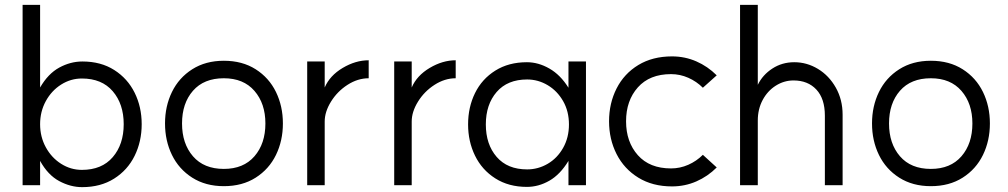

<svg xmlns="http://www.w3.org/2000/svg" viewBox="-20 -762 4146 790"><path d="M489 -251Q489 -334 444 -386.5Q399 -439 317 -439Q271 -439 231.5 -414Q192 -389 168.5 -346Q145 -303 145 -251Q145 -199 168.5 -156Q192 -113 231.5 -88Q271 -63 317 -63Q399 -63 444 -115.5Q489 -168 489 -251ZM73 -742H145V-402Q178 -459 224 -484Q270 -509 319 -509Q395 -509 450 -474Q505 -439 534 -380.5Q563 -322 563 -251Q563 -180 534 -121Q505 -62 449.5 -27Q394 8 318 8Q270 8 223.5 -17Q177 -42 145 -100V0H73Z M1072 -254Q1072 -336 1027 -388Q982 -440 901 -440Q819 -440 774 -388.5Q729 -337 729 -254Q729 -171 774 -119Q819 -67 901 -67Q982 -67 1027 -119Q1072 -171 1072 -254ZM901 -512Q977 -512 1032 -477Q1087 -442 1115.5 -383.5Q1144 -325 1144 -254Q1144 -183 1115.5 -124.5Q1087 -66 1032 -31Q977 4 901 4Q826 4 771 -31Q716 -66 687.5 -124.5Q659 -183 659 -254Q659 -325 687.5 -383.5Q716 -442 771 -477Q826 -512 901 -512Z M1497 -514V-440Q1452 -440 1410 -413Q1368 -386 1342 -344Q1316 -302 1316 -262V0H1244V-509H1316V-402Q1337 -451 1390 -482.5Q1443 -514 1497 -514Z M1855 -514V-440Q1810 -440 1768 -413Q1726 -386 1700 -344Q1674 -302 1674 -262V0H1602V-509H1674V-402Q1695 -451 1748 -482.5Q1801 -514 1855 -514Z M2321 -250Q2321 -304 2297 -346Q2273 -388 2233.5 -411.5Q2194 -435 2149 -435Q2068 -435 2023.5 -383.5Q1979 -332 1979 -250Q1979 -168 2023.5 -116.5Q2068 -65 2149 -65Q2194 -65 2233.5 -88Q2273 -111 2297 -153.5Q2321 -196 2321 -250ZM2148 -506Q2195 -506 2240.5 -480Q2286 -454 2319 -401V-509H2391V0H2319V-100Q2285 -44 2240.5 -18.5Q2196 7 2148 7Q2073 7 2018 -28Q1963 -63 1934.5 -121.5Q1906 -180 1906 -250Q1906 -321 1934.5 -379Q1963 -437 2018 -471.5Q2073 -506 2148 -506Z M2872 -125 2929 -73Q2892 -36 2845 -15.5Q2798 5 2745 5Q2665 5 2606.5 -31Q2548 -67 2517 -128Q2486 -189 2486 -263Q2486 -337 2517 -398Q2548 -459 2606.5 -494.5Q2665 -530 2745 -530Q2798 -530 2845 -509.5Q2892 -489 2929 -452L2872 -401Q2846 -427 2812 -442Q2778 -457 2741 -457Q2653 -457 2604.5 -402.5Q2556 -348 2556 -263Q2556 -178 2604.5 -123.5Q2653 -69 2741 -69Q2778 -69 2812 -84Q2846 -99 2872 -125Z M3245 -431Q3206 -431 3172 -409.5Q3138 -388 3118 -350.5Q3098 -313 3098 -266V0H3025V-742H3098V-413Q3118 -454 3158 -480Q3198 -506 3248 -506Q3300 -506 3345.5 -478.5Q3391 -451 3419 -401.5Q3447 -352 3447 -290V0H3374V-286Q3374 -356 3339 -393.5Q3304 -431 3245 -431Z M3981 -254Q3981 -336 3936 -388Q3891 -440 3810 -440Q3728 -440 3683 -388.5Q3638 -337 3638 -254Q3638 -171 3683 -119Q3728 -67 3810 -67Q3891 -67 3936 -119Q3981 -171 3981 -254ZM3810 -512Q3886 -512 3941 -477Q3996 -442 4024.5 -383.5Q4053 -325 4053 -254Q4053 -183 4024.5 -124.5Q3996 -66 3941 -31Q3886 4 3810 4Q3735 4 3680 -31Q3625 -66 3596.5 -124.5Q3568 -183 3568 -254Q3568 -325 3596.5 -383.5Q3625 -442 3680 -477Q3735 -512 3810 -512Z"/></svg>

Font: SUIT
Style: Regular
Weight: 400
Designer: Sunn Youn; Korean Glyphs from Source Han Sans (Sandoll Communications; Soo-young Jang, Joo-yeon Kang)
Foundry: Sunn
Version: Version 1.140